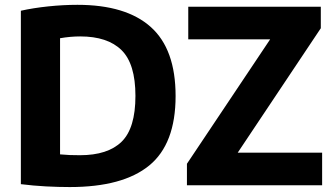

<svg xmlns="http://www.w3.org/2000/svg" viewBox="-20 -768 1385 796"><path d="M269.5 7.5Q223 7.5 170.5 4.8Q118 2 66.5 -4.5V-723.5Q118 -735 180 -741.5Q242 -748 301 -748Q502.5 -748 605.2 -656Q708 -564 708 -370Q708 -171.5 598.8 -82Q489.5 7.5 269.5 7.5ZM311.5 -124.5Q427 -124.5 484.2 -180.5Q541.5 -236.5 541.5 -370.5Q541.5 -503.5 483.8 -560.2Q426 -617 312.5 -617Q272 -617 229 -609.5V-128Q249.5 -126 269.5 -125.2Q289.5 -124.5 311.5 -124.5ZM755 0V-89L1100 -605H760.5V-740H1310V-651L965.5 -135H1315.5V0Z"/></svg>

Font: Encode Sans
Style: Bold
Weight: 700
Designer: Multiple Designers
Foundry: Impallari Type
Version: Version 3.002; ttfautohint (v1.8.3) -l 8 -r 50 -G 200 -x 14 